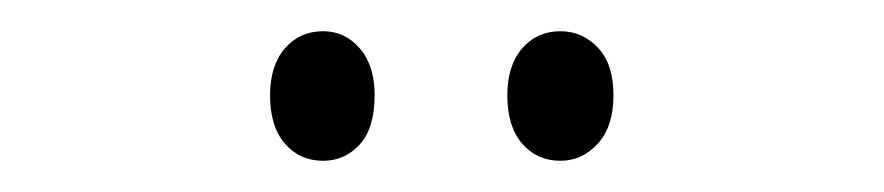

<svg xmlns="http://www.w3.org/2000/svg" viewBox="-20 -727 566 123"><path d="M153 -666Q153 -685 162.5 -696Q172 -707 187 -707Q201 -707 210.5 -696Q220 -685 220 -666Q220 -645 210.5 -634.5Q201 -624 187 -624Q172 -624 162.5 -635Q153 -646 153 -666ZM305 -666Q305 -685 314.5 -696Q324 -707 339 -707Q353 -707 363 -696.5Q373 -686 373 -666Q373 -646 363 -635Q353 -624 339 -624Q324 -624 314.5 -635Q305 -646 305 -666Z"/></svg>

Font: Noto Sans Hebrew ExtraCondensed Light
Style: Regular
Weight: 300
Width: 2
Designer: Monotype Design Team
Foundry: Monotype Imaging Inc.
Version: Version 2.004; ttfautohint (v1.8.4.7-5d5b)